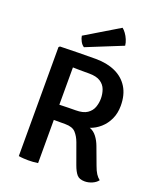

<svg xmlns="http://www.w3.org/2000/svg" viewBox="-165 -1013 934 1122"><g transform="rotate(20 302.0 -452.0)"><path d="M546 -479.5Q546 -433 528.8 -396Q511.5 -359 482.8 -333.8Q454 -308.5 420 -297Q445.5 -288 463.5 -264.2Q481.5 -240.5 492.5 -210.5L533 -101.5Q543 -73.5 553.8 -56.8Q564.5 -40 579 -29Q567 -12.5 544 -2.5Q521 7.5 498 7.5Q464.5 7.5 449 -10.8Q433.5 -29 420.5 -65L374.5 -192Q362.5 -224.5 342.5 -246.5Q322.5 -268.5 277.5 -268.5H157V-361Q178.5 -362 207.2 -363Q236 -364 263.2 -364.5Q290.5 -365 307.5 -365Q353.5 -365 378.5 -382Q403.5 -399 413 -425.2Q422.5 -451.5 422.5 -479.5Q422.5 -508.5 413 -534.8Q403.5 -561 378.5 -577.5Q353.5 -594 307.5 -594Q294 -594 276.8 -594Q259.5 -594 241 -594.2Q222.5 -594.5 206.5 -595V0Q192 2.5 176 3.5Q160 4.5 146 4.5Q133.5 4.5 117 3.5Q100.5 2.5 86.5 0V-677.5L93.5 -684Q152 -685.5 207.2 -686.5Q262.5 -687.5 315 -687.5Q384.5 -687.5 436.5 -664Q488.5 -640.5 517.2 -594.2Q546 -548 546 -479.5ZM400 -912Q410.5 -904 421.5 -889Q432.5 -874 440.2 -855.5Q448 -837 450 -818.5L226.5 -728Q213 -736 203.5 -753.8Q194 -771.5 192 -787Z"/></g></svg>

Font: Signika Medium
Style: Regular
Weight: 500
Designer: Anna Giedry
Foundry: Anna Giedry
Version: Version 2.000